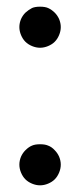

<svg xmlns="http://www.w3.org/2000/svg" viewBox="-20 -774 240 575"><path d="M43 -717Q48 -728 56 -736Q66 -745 76 -750Q85 -754 100 -754Q115 -754 124 -750Q135 -745 144 -736Q152 -728 157 -717Q162 -705 162 -693Q162 -681 157 -669Q152 -657 144 -649Q136 -641 124 -636Q112 -631 100 -631Q88 -631 76 -636Q64 -641 56 -649Q48 -657 43 -669Q38 -681 38 -693Q38 -705 43 -717ZM43 -305Q48 -316 56 -324Q66 -334 76 -338Q85 -342 100 -342Q115 -342 124 -338Q135 -334 144 -324Q152 -316 157 -305Q162 -293 162 -281Q162 -269 157 -257Q152 -245 144 -237Q136 -229 124 -224Q112 -219 100 -219Q88 -219 76 -224Q64 -229 56 -237Q48 -245 43 -257Q38 -269 38 -281Q38 -293 43 -305Z"/></svg>

Font: DSEG14 Classic
Style: Bold
Weight: 700
Designer: Keshikan(Twitter:@keshinomi_88pro)
Version: Version 0.46